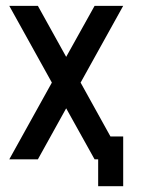

<svg xmlns="http://www.w3.org/2000/svg" viewBox="-20 -542 509 656"><path d="M315.4 94.2V2.4H303.2L206.1 -171.9L109.4 2.4H11.7L157.2 -259.8L11.7 -522H109.4L206.1 -347.7L303.2 -522H400.9L255.4 -259.8L357.4 -75.7H400.9V94.2Z"/></svg>

Font: Proletarsk
Style: Regular
Weight: 400
Designer: Peter Wiegel, original typeface by Carl Albert Fahrenwaldt 1901
Foundry: Peter Wiegel
Version: Version 1.000 2010 initial release